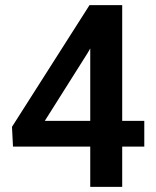

<svg xmlns="http://www.w3.org/2000/svg" viewBox="-20 -731 610 751"><path d="M544.4 -157.7H30.8L26.9 -234.9L330.1 -710.9H429.7L323.2 -524.4L155.3 -258.3H544.4ZM458 0H333V-710.9H458Z"/></svg>

Font: Heebo SemiBold
Style: Regular
Weight: 600
Designer: Oded Ezer
Foundry: Ezer Type House
Version: Version 3.100